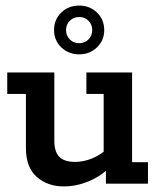

<svg xmlns="http://www.w3.org/2000/svg" viewBox="-20 -659 577 689"><path d="M209 10Q151 10 112 -24Q73 -58 73 -128V-322H6V-399H175V-154Q175 -114 193 -96Q211 -78 250 -78Q279 -78 309.5 -90Q340 -102 371 -130L352 -97V-322H290V-399H454V-77H511V0H360V-61L380 -64Q342 -26 297.5 -8Q253 10 209 10ZM264 -464Q226 -464 200 -489Q174 -514 174 -551Q174 -589 200 -614Q226 -639 264 -639Q302 -639 328 -614Q354 -589 354 -551Q354 -514 328 -489Q302 -464 264 -464ZM264 -504Q284 -504 297.5 -517.5Q311 -531 311 -551Q311 -571 297.5 -584.5Q284 -598 264 -598Q244 -598 230.5 -584.5Q217 -571 217 -551Q217 -531 230.5 -517.5Q244 -504 264 -504Z"/></svg>

Font: Rokkitt SemiBold
Style: Regular
Weight: 600
Designer: Vernon Adams
Foundry: Vernon Adams
Version: Version 3.103